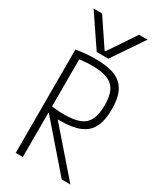

<svg xmlns="http://www.w3.org/2000/svg" viewBox="-244 -1085 988 1171"><g transform="rotate(30 250.0 -500.0)"><path d="M50 -1000H110L238 -809H242L370 -1000H430L281 -780H199ZM79 -728Q122 -735 153 -737.5Q184 -740 213 -740Q300 -740 353 -718.5Q406 -697 430 -649Q454 -601 454 -523Q454 -445 430 -397Q406 -349 353 -327Q300 -305 213 -305Q185 -305 158.5 -307.5Q132 -310 98 -315L113 -359Q145 -354 168.5 -352Q192 -350 216 -350Q285 -350 326 -366.5Q367 -383 385.5 -421.5Q404 -460 404 -522Q404 -586 385.5 -623.5Q367 -661 326 -677.5Q285 -694 216 -694Q191 -694 166 -692Q141 -690 108 -684L129 -708V0H79ZM403 0 115 -332H175L464 0Z"/></g></svg>

Font: M PLUS Code Latin Light
Style: Regular
Weight: 300
Designer: Coji Morishita
Foundry: UNDERFOREST DESIGN
Version: Version 1.002; ttfautohint (v1.8.3)